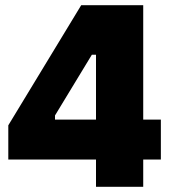

<svg xmlns="http://www.w3.org/2000/svg" viewBox="-20 -720 657 740"><path d="M350 0H532V-105H600V-259H532V-700H293L12 -237V-105H350ZM192 -259V-275L334 -509H350V-259Z"/></svg>

Font: Fixel Display Black
Style: Regular
Weight: 900
Designer: AlfaBravo + MacPaw
Foundry: Kyrylo Tkachov, Marchela Mozhyna, Serhii Makarenko, Maria Weinstein, Zakhar Kryvoshyya
Version: Version 1.211